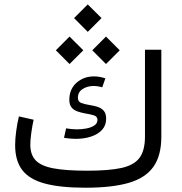

<svg xmlns="http://www.w3.org/2000/svg" viewBox="-20 -877 852 897"><path d="M326 -792.4 390 -728.2 454.3 -792.4 390 -856.5ZM411.1 -642 475.1 -577.9 539.4 -642 475.1 -706.2ZM240.9 -642 304.9 -577.9 369.2 -642 304.9 -706.2ZM334.5 -228.3Q373.2 -228.3 405.4 -238.9Q437.5 -249.4 456.7 -270.2Q475.9 -291.1 475.9 -322.5Q475.9 -345.9 465.5 -358.5Q455.1 -371.2 438 -377Q420.8 -382.8 400.6 -385.9Q374.4 -390.2 359.2 -396.1Q343.9 -402.1 343.9 -420.4Q343.9 -446.9 366 -461.1Q388.1 -475.3 417.2 -475.3Q436.9 -475.3 457.6 -469.1L472.3 -510.9Q445.1 -520.1 418.6 -520.1Q371 -520.1 337.4 -490.3Q303.9 -460.5 303.9 -410.6Q303.9 -388 314 -375.4Q324.2 -362.9 341 -356.8Q357.9 -350.7 378.1 -347.1Q403.6 -343.2 419.5 -337.8Q435.3 -332.5 435.3 -317Q435.3 -300.6 420.9 -291Q406.5 -281.3 384.7 -277Q362.8 -272.7 340.1 -272.7Q327.4 -272.7 314.2 -273.9Q300.9 -275.1 288.8 -277.4L279.1 -233.1Q308.6 -228.3 334.5 -228.3ZM388.4 -79.5Q288.1 -79.5 229.8 -90.5Q171.5 -101.5 146.6 -127.9Q121.6 -154.3 121.6 -201.2Q121.6 -222.8 126.2 -256.5Q130.9 -290.1 137.1 -317.7L68.3 -333.2Q60.4 -300.3 55.6 -264.3Q50.7 -228.3 50.7 -199Q50.7 -126.1 84.1 -82.4Q117.5 -38.7 190 -19.4Q262.6 0 379.7 0Q502.1 0 580.4 -22.4Q658.7 -44.9 696.2 -97.1Q733.7 -149.3 733.7 -238.6V-644.7H657.3V-238.6Q657.3 -173.8 631.5 -139.3Q605.6 -104.8 546.8 -92.2Q488 -79.5 388.4 -79.5Z"/></svg>

Font: Estedad VF
Style: Regular
Weight: 100
Designer: Amin Abedi
Version: Version 7.3